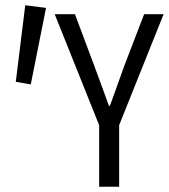

<svg xmlns="http://www.w3.org/2000/svg" viewBox="-20 -710 642 730"><path d="M357 0H433V-234L602 -656H528L453 -461C435 -409 416 -359 398 -308H394C376 -359 358 -406 338 -461L265 -656H188L357 -234ZM97 -389 155 -680 76 -690 40 -399Z"/></svg>

Font: Hasklig
Style: Regular
Weight: 400
Monospace: yes
Designer: Paul D. Hunt, Teo Tuominen
Foundry: Adobe Systems Incorporated
Version: Version 2.030;PS 1.0;hotconv 16.6.51;makeotf.lib2.5.65220